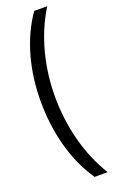

<svg xmlns="http://www.w3.org/2000/svg" viewBox="-195 -912 691 1135"><g transform="rotate(-20 150.5 -344.0)"><path d="M41 -349C41 -154 89 34 188 178H270C175 24 130 -161 130 -348C130 -534 178 -719 270 -866H188C89 -725 41 -541 41 -349Z"/></g></svg>

Font: Noto Sans Malayalam UI
Style: Regular
Weight: 400
Designer: Jelle Bosma - Monotype Design Team
Foundry: Monotype Imaging Inc.
Version: Version 2.104